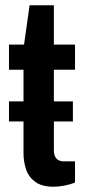

<svg xmlns="http://www.w3.org/2000/svg" viewBox="-20 -695 326 727"><path d="M183 12Q139 12 114 -6Q89 -24 79 -53Q69 -82 69 -115V-235H14V-311H69V-431H14V-526H71L92 -675H184V-526H264V-431H184V-311H256V-235H184V-127Q184 -84 222 -84H264V-4Q248 3 225.5 7.5Q203 12 183 12Z"/></svg>

Font: Archivo SemiCondensed SemiBold
Style: Regular
Weight: 600
Width: 4
Designer: Hector Gatti
Foundry: Omnibus-Type
Version: Version 2.001; ttfautohint (v1.8.3)